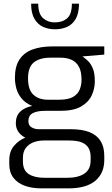

<svg xmlns="http://www.w3.org/2000/svg" viewBox="-20 -790 616 1055"><path d="M207 245Q155 245 115.5 230.5Q76 216 53.5 186.5Q31 157 31 113V89Q31 43 56.5 12Q82 -19 121 -34.5Q160 -50 201 -50L221 -18Q191 -18 165 -8.5Q139 1 122.5 22Q106 43 106 76V98Q106 146 138 166.5Q170 187 225 187H349Q409 187 443.5 164Q478 141 478 92V72Q478 44 467 24Q456 4 430.5 -7Q405 -18 359 -18H198Q136 -18 101.5 -44.5Q67 -71 67 -113Q67 -153 90.5 -176Q114 -199 157 -208Q120 -223 99 -248.5Q78 -274 70 -303.5Q62 -333 62 -363Q62 -425 87 -463Q112 -501 158.5 -518Q205 -535 268 -535H553V-490L433 -480Q446 -471 462 -456.5Q478 -442 489.5 -415.5Q501 -389 501 -343Q501 -302 483.5 -265Q466 -228 425 -204.5Q384 -181 312 -181H227Q185 -181 160.5 -168.5Q136 -156 136 -124Q136 -100 154 -90Q172 -80 192 -80H369Q431 -80 471.5 -64Q512 -48 532.5 -15.5Q553 17 553 67V89Q553 162 503.5 203.5Q454 245 356 245ZM244 -242H304Q355 -242 381.5 -257.5Q408 -273 418 -298Q428 -323 428 -352Q428 -397 413.5 -423.5Q399 -450 373 -461.5Q347 -473 313 -473H256Q199 -473 166.5 -447.5Q134 -422 134 -359Q134 -297 163.5 -269.5Q193 -242 244 -242ZM282 -629Q246 -629 216.5 -642.5Q187 -656 169 -687Q151 -718 151 -770H190Q190 -713 217.5 -689.5Q245 -666 282 -667Q323 -667 349 -689.5Q375 -712 375 -770H414Q414 -717 396 -686Q378 -655 348 -642Q318 -629 282 -629Z"/></svg>

Font: Exo Thin
Style: Regular
Weight: 400
Version: Version 2.000